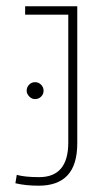

<svg xmlns="http://www.w3.org/2000/svg" viewBox="-20 -585 360 615"><path d="M29.3 0ZM29.3 2 33.7 -24.9Q59.6 -17.6 105.5 -17.6Q198.7 -17.6 198.7 -128.4V-538.1H60.5V-564.9H227.5V-126.5Q227.5 -57.1 196.5 -23.7Q165.5 9.8 104 9.8Q62.5 9.8 29.3 2ZM65.4 -294.4Q65.4 -305.7 73.2 -313.7Q81.1 -321.8 92.3 -321.8Q103.5 -321.8 111.6 -313.7Q119.6 -305.7 119.6 -294.4Q119.6 -283.2 111.6 -275.4Q103.5 -267.6 92.3 -267.6Q81.5 -267.6 73.5 -276.1Q65.4 -284.7 65.4 -294.4Z"/></svg>

Font: Heebo Thin
Style: Regular
Weight: 250
Designer: Oded Ezer
Foundry: Meir Sadan
Version: Version 2.001; ttfautohint (v1.5.14-ce02) -l 8 -r 50 -G 200 